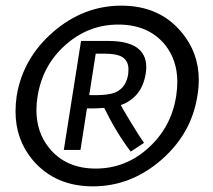

<svg xmlns="http://www.w3.org/2000/svg" viewBox="-20 -642 754 680"><path d="M96 -75Q35 -148 35 -247Q35 -274 39 -302Q61 -436 168.5 -529Q276 -622 410 -622Q544 -622 622 -529Q684 -456 684 -359Q684 -331 679 -302Q658 -168 550.5 -75Q443 18 309 18Q175 18 96 -75ZM608 -352Q608 -429 564 -484Q505 -555 399 -555Q293 -555 211.5 -482.5Q130 -410 113 -300Q109 -275 109 -252Q109 -174 154 -118Q213 -45 319 -45Q425 -45 506 -118.5Q587 -192 604 -302Q608 -328 608 -352ZM363 -497Q498 -497 498 -404Q498 -393 496 -381Q486 -319 444 -289Q427 -276 408 -270Q410 -264 441.5 -212Q473 -160 490 -136L443 -105Q392 -172 349 -260Q323 -258 309 -258H288L265 -111H206L267 -497ZM435 -396Q435 -424 416 -438Q397 -452 348 -452H319L296 -305H316Q379 -305 400 -321Q427 -338 434 -379Q435 -388 435 -396Z"/></svg>

Font: Rambla
Style: Bold Italic
Weight: 700
Italic angle: -12°
Designer: Martin Sommaruga
Foundry: Martin Sommaruga
Version: Version 1.001